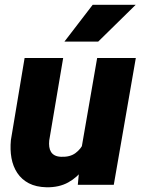

<svg xmlns="http://www.w3.org/2000/svg" viewBox="-20 -770 587 800"><path d="M316.9 -136.7 384.8 -528.3H545.9L454.1 0H304.2ZM347.2 -236.3 388.7 -237.3Q383.8 -192.4 369.1 -147.9Q354.5 -103.5 328.6 -67.4Q302.7 -31.2 264.4 -10Q226.1 11.2 173.8 10.3Q130.4 9.3 100.3 -6.3Q70.3 -22 52.2 -49.1Q34.2 -76.2 27.8 -111.3Q21.5 -146.5 25.4 -186.5L82.5 -528.3H243.2L185.1 -184.6Q183.6 -170.4 185.3 -158.2Q187 -146 192.6 -137Q198.2 -127.9 208.5 -122.6Q218.8 -117.2 234.9 -116.7Q271.5 -115.2 294.4 -132.1Q317.4 -148.9 329.8 -176.8Q342.3 -204.6 347.2 -236.3ZM248.5 -596.7 366.2 -750H545.4L389.2 -596.7Z"/></svg>

Font: Roboto Black
Style: Italic
Weight: 900
Italic angle: -12°
Designer: Christian Robertson
Foundry: Google
Version: Version 3.0; 2020